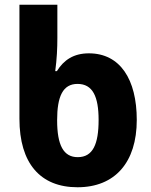

<svg xmlns="http://www.w3.org/2000/svg" viewBox="-20 -780 638 810"><path d="M307 10C465 10 557 -95 557 -274C557 -445 487 -555 355 -555C291 -555 249 -527 220 -480H213C220 -532 222 -577 222 -620V-760H62V-279C62 -91 150 10 307 10ZM308 -117C248 -117 221 -167 221 -273C221 -373 245 -426 307 -426C371 -426 396 -373 396 -274C396 -172 372 -117 308 -117Z"/></svg>

Font: Noto Sans Georgian SemiCondensed Extra
Style: Regular
Weight: 800
Width: 4
Designer: Monotype Design Team
Foundry: Monotype Imaging Inc.
Version: Version 1.901